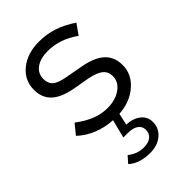

<svg xmlns="http://www.w3.org/2000/svg" viewBox="-222 -576 896 896"><g transform="rotate(-45 226.0 -128.5)"><path d="M28 -63 67 -111Q110 -79 147.5 -64.5Q185 -50 224 -50Q277 -50 312 -75Q347 -100 347 -138Q347 -168 326 -185Q305 -202 259 -211L179 -225Q108 -238 74.5 -269Q41 -300 41 -353Q41 -416 90.5 -456Q140 -496 217 -496Q267 -496 312 -481Q357 -466 403 -435L367 -384Q329 -411 291 -423.5Q253 -436 214 -436Q166 -436 137 -415Q108 -394 108 -358Q108 -328 126.5 -312Q145 -296 192 -288L274 -273Q347 -260 381.5 -228Q416 -196 416 -142Q416 -82 367 -39.5Q318 3 244 8L231 66Q275 68 301.5 89.5Q328 111 328 146Q328 186 297 212.5Q266 239 217 239Q183 239 155 230Q127 221 107 203L135 171Q152 185 172 192.5Q192 200 214 200Q245 200 262 186Q279 172 279 148Q279 125 260.5 112Q242 99 208 99H179L202 8Q150 5 105 -13.5Q60 -32 28 -63Z"/></g></svg>

Font: Red Hat Text
Style: Regular
Weight: 400
Designer: Pentagram / MCKL
Foundry: Pentagram / MCKL
Version: Version 1.005; Red Hat Text